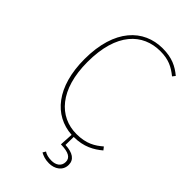

<svg xmlns="http://www.w3.org/2000/svg" viewBox="-288 -837 1157 1157"><g transform="rotate(45 290.5 -258.5)"><path d="M369 80 370 11C455 11 510 -21 554 -58L539 -77C498 -42 453 -13 369 -13C221 -13 109 -133 109 -367C109 -616 225 -724 374 -724C444 -724 485 -703 531 -666L545 -684C500 -721 453 -746 372 -746C211 -746 84 -623 84 -367C84 -131 195 1 352 11L347 97C414 98 443 116 443 151C443 190 411 207 377 207C349 207 329 201 314 191L303 210C322 220 343 229 377 229C424 229 468 202 468 151C468 107 434 83 369 80Z"/></g></svg>

Font: Glow Sans SC Normal Thin
Style: Regular
Weight: 100
Designer: Ryoko NISHIZUKA (kana, bopomofo & ideographs); Paul D. Hunt (Latin, Greek & Cyrillic); Sandoll Communications, Soo-young
Version: Version 0.93